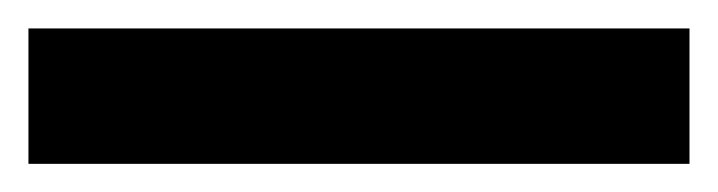

<svg xmlns="http://www.w3.org/2000/svg" viewBox="-20 -20 505 135"><path d="M464.8 0H0V95.2H464.8Z"/></svg>

Font: Raveo Medium
Style: Regular
Weight: 500
Designer: Jakub Foglar, Rasmus Andersson (Inter)
Foundry: Jakubfoglar.com
Version: Version 1.100;Glyphs 3.2.3 (3260)